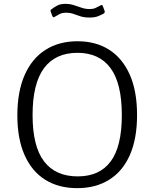

<svg xmlns="http://www.w3.org/2000/svg" viewBox="-20 -966 802 996"><path d="M381 10Q284 10 214.5 -33.5Q145 -77 107.5 -161.5Q70 -246 70 -367Q70 -491 108 -577Q146 -663 216 -707.5Q286 -752 382 -752Q478 -752 547 -707.5Q616 -663 653.5 -578Q691 -493 691 -369Q691 -247 654 -162.5Q617 -78 547 -34Q477 10 381 10ZM383 -51Q497 -51 554.5 -129Q612 -207 612 -369Q612 -533 553.5 -612.5Q495 -692 382 -692Q267 -692 208 -612Q149 -532 149 -369Q149 -207 208.5 -129Q268 -51 383 -51ZM517 -895Q506 -889 489 -882Q472 -875 445 -875Q418 -875 398.5 -881Q379 -887 362 -893.5Q345 -900 323 -900Q301 -900 288.5 -892.5Q276 -885 264 -879Q260 -876 257 -876.5Q254 -877 251 -884L243 -906Q242 -910 242 -912.5Q242 -915 246 -917Q261 -929 277.5 -937.5Q294 -946 319 -946Q342 -946 362.5 -939.5Q383 -933 403 -926Q423 -919 445 -919Q463 -919 475 -924.5Q487 -930 500 -937Q505 -941 508.5 -940Q512 -939 514 -933L523 -908Q526 -902 517 -895Z"/></svg>

Font: Libre Franklin Thin Light
Style: Regular
Weight: 300
Version: Version 3.000